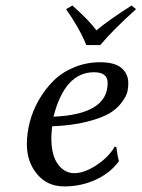

<svg xmlns="http://www.w3.org/2000/svg" viewBox="-20 -664 512 694"><path d="M292 -501Q267.1 -562.5 218.8 -630.9L241.7 -644Q301.3 -591.3 328.6 -554.2Q374.5 -592.8 455.6 -644L471.7 -630.9Q388.7 -556.2 342.3 -501ZM369.1 -363.8Q369.1 -403.3 319.3 -402.8Q214.4 -402.8 173.3 -242.2Q369.1 -250.5 369.1 -363.8ZM168.5 -207.5Q165.5 -177.7 165.5 -166Q165.5 -103 189.2 -70.6Q212.9 -38.1 248.8 -38.1Q284.7 -38.1 328.9 -67.1Q373 -96.2 394.5 -133.8L400.4 -132.8Q401.4 -128.9 402.8 -117.2Q404.3 -105.5 406.2 -96.2Q408.2 -86.9 410.2 -82Q380.4 -40 327.4 -15.1Q274.4 9.8 211.9 9.8Q150.9 9.8 114 -34.7Q77.1 -79.1 77.1 -142.6Q77.1 -181.2 87.4 -221.9Q97.7 -262.7 119.9 -301.8Q142.1 -340.8 172.6 -371.3Q203.1 -401.9 247.3 -420.4Q291.5 -439 342.3 -439Q395 -439 419.4 -418Q443.8 -397 443.8 -362.3Q443.8 -346.7 440.4 -332Q437 -317.4 420.7 -294.7Q404.3 -272 377 -255.1Q349.6 -238.3 295.7 -224.4Q241.7 -210.4 168.5 -207.5Z"/></svg>

Font: Linux Biolinum
Style: Italic
Weight: 400
Italic angle: -12°
Designer: Philipp H. Poll
Foundry: Philipp H. Poll
Version: Version 1.1.3 ; ttfautohint (v0.9)